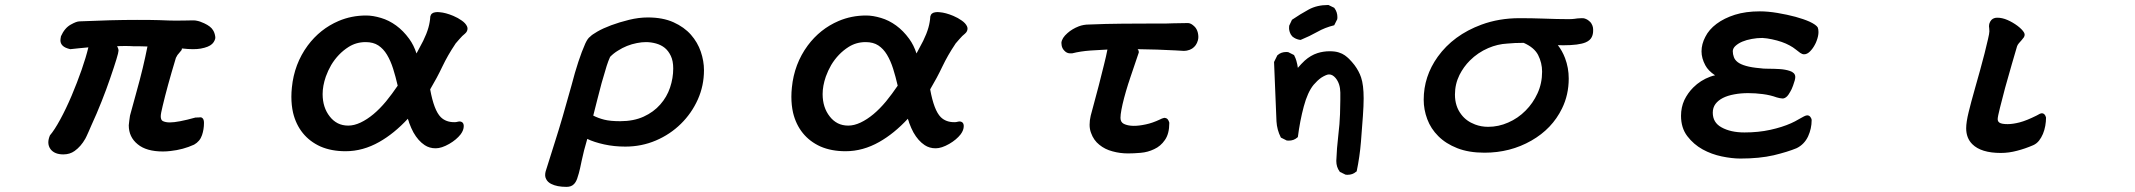

<svg xmlns="http://www.w3.org/2000/svg" viewBox="-20 -561 8540 768"><path d="M448.2 -376Q454.1 -366.7 454.1 -358.4Q454.1 -344.7 420.4 -247.1Q405.8 -204.1 386.2 -154.8Q366.7 -105.5 345.7 -60.1Q339.4 -45.4 334 -33.2Q328.6 -21 326.2 -16.1Q323.7 -11.2 321.3 -6.3Q303.7 24.9 278.3 43Q259.3 56.6 233.4 56.6Q198.2 56.6 182.1 35.6Q173.3 23.4 173.3 8.3Q173.3 -3.9 179.7 -19.5Q197.8 -40.5 220.9 -83Q244.1 -125.5 266.4 -178Q288.6 -230.5 306.4 -281.5Q324.2 -332.5 333.5 -371.6Q311 -369.6 295.2 -367.9Q279.3 -366.2 261.2 -364.3Q239.7 -369.1 230.5 -378.4Q221.7 -387.2 221.7 -399.4Q221.7 -403.3 222.2 -406.2Q223.6 -411.1 223.6 -414.1V-415.5Q238.3 -448.7 262.7 -462.4Q274.9 -469.2 283.4 -472.4Q292 -475.6 298.8 -475.6Q427.7 -481.4 528.3 -481.4Q586.9 -481.4 615.2 -480.5Q662.1 -478.5 683.1 -478.5Q704.1 -478.5 723.6 -479Q743.2 -479.5 750.5 -479.5Q757.8 -479.5 760.3 -479.2Q762.7 -479 764.6 -478.5Q779.8 -476.1 796.9 -467.8Q823.2 -455.6 832 -440.4Q838.4 -430.7 840.8 -416Q841.3 -414.1 841.3 -409.9Q841.3 -405.8 838.4 -399.4Q835.9 -392.6 828.6 -385.3Q815.4 -372.6 783.2 -366.7Q770 -364.3 751.7 -364.3Q733.4 -364.3 707.5 -367.2Q707.5 -366.7 707.5 -365.5Q707.5 -364.3 706.8 -362.1Q706.1 -359.9 703.6 -357.4Q701.2 -355 694.3 -346.2Q689.9 -342.3 685.5 -333Q683.1 -329.6 682.6 -326.2Q648.4 -212.9 630.4 -136.2Q623 -106.4 623 -95.7Q623 -81.1 631.3 -76.7Q642.6 -71.3 659.2 -71.3Q691.4 -71.3 761.7 -90.8H762.7Q772 -90.8 776.1 -91.3Q780.3 -91.8 781.2 -91.8Q782.2 -91.8 783.7 -91.8Q787.6 -90.8 790.5 -87.9Q795.9 -82.5 795.9 -69.3Q795.9 -43.5 788.1 -20.5Q779.8 4.4 756.3 17.6Q712.4 37.6 662.1 43Q646.5 44.9 631.8 44.9Q565.4 44.9 530.8 16.1Q495.1 -12.7 495.1 -59.6V-60.1L497.1 -78.1Q498.5 -90.8 500 -98.6Q506.8 -125 523.7 -185.1Q540.5 -245.1 551 -289.1Q561.5 -333 569.8 -375Q564 -375 554 -375.5Q543.9 -376 535.4 -376Q526.9 -376 524.2 -376Q521.5 -376 518.6 -376Q515.6 -376 513.2 -376Q507.8 -376.5 499 -376.7Q490.2 -377 482.4 -377Q466.8 -377 459.5 -376.7Q452.1 -376.5 448.2 -376Z M1444.3 -499Q1471.7 -499 1503.9 -489.3Q1535.6 -480 1564.5 -459Q1593.3 -438 1616.7 -405.8Q1635.3 -380.4 1646 -347.2Q1651.4 -357.4 1657.2 -368.2Q1691.9 -429.2 1698.7 -473.1Q1700.7 -483.9 1701.2 -495.1Q1704.6 -510.3 1722.7 -512.2Q1726.6 -512.7 1730.5 -512.7Q1734.4 -512.7 1738.3 -512.2Q1762.7 -510.3 1793 -497.6Q1812.5 -489.3 1826.7 -479Q1842.3 -468.3 1848.1 -455.6Q1850.1 -450.7 1850.1 -446.8Q1850.1 -435.1 1839.8 -426.3Q1829.6 -418.5 1817.4 -404.3Q1811.5 -397 1806.4 -391.6Q1801.3 -386.2 1799.8 -382.8Q1771.5 -340.8 1749.5 -294.9Q1728 -249.5 1700.7 -203.6Q1715.8 -119.6 1743.2 -92.3Q1763.7 -72.3 1796.9 -72.3Q1803.7 -72.3 1807.1 -73.2Q1810.5 -74.2 1811.5 -74.2Q1812.5 -74.2 1814 -74.7Q1816.4 -75.2 1818.4 -75.2Q1820.3 -75.2 1822.3 -74.7Q1827.1 -73.7 1830.1 -70.8Q1835 -65.9 1835 -56.6Q1835 -40.5 1822.8 -23.9Q1805.7 -2 1776.9 14.6Q1746.1 32.2 1722.7 32.2Q1697.8 32.2 1678.7 19.5Q1652.8 2.4 1633.8 -31.2Q1627.9 -42 1625 -49.1Q1622.1 -56.2 1621.1 -58.8Q1620.1 -61.5 1618.9 -64.2Q1617.7 -66.9 1616.7 -69.6Q1615.7 -72.3 1615.2 -75.2Q1613.3 -80.6 1611.3 -85.9Q1556.6 -26.9 1497.1 6.8Q1431.6 43.9 1362.3 43.9Q1305.2 43.9 1261.7 24.9Q1218.8 5.4 1191.2 -28.8Q1163.6 -63 1152.3 -109.9Q1145.5 -140.1 1145.5 -173.8Q1145.5 -191.9 1147.5 -210.9Q1156.7 -305.2 1210.9 -378.9Q1260.3 -445.3 1334.5 -477.1Q1386.2 -499 1444.3 -499ZM1442.4 -392.6Q1404.8 -392.6 1374 -373Q1332 -346.2 1304.7 -300.8Q1292 -278.8 1283.2 -254.4Q1270.5 -217.3 1270.5 -184.6Q1270.5 -130.9 1299.3 -94.7Q1312.5 -77.6 1331.1 -67.9Q1349.6 -58.6 1373 -58.6Q1396.5 -58.6 1422.4 -70.8Q1474.1 -95.2 1524.4 -155.8Q1548.3 -185.1 1570.8 -218.3Q1562.5 -254.4 1552.5 -286.1Q1542.5 -317.9 1527.8 -342.3Q1513.7 -365.7 1493.4 -379.2Q1473.1 -392.6 1442.4 -392.6Z M2571.3 -491.2Q2631.3 -491.2 2674.1 -471.9Q2716.8 -452.6 2743.7 -422.1Q2770.5 -391.6 2783.2 -354.2Q2795.9 -316.9 2795.9 -280.3Q2795.9 -218.3 2771.5 -163.6Q2746.6 -107.9 2703.6 -65.7Q2660.6 -23.4 2603.5 1Q2546.4 25.4 2481.4 25.4Q2436.5 25.4 2396.5 16.6Q2356.4 7.8 2329.1 -5.4Q2314.5 43.9 2307.1 80.1Q2299.8 116.2 2295.4 131.8Q2291 147.5 2288.6 153.8Q2283.2 168.5 2275.4 175.8Q2265.1 186.5 2246.1 186.5Q2208 186.5 2185.1 174.8Q2170.9 168 2164.6 155.3Q2160.6 147.9 2160.6 140.1Q2160.6 131.8 2162.6 124.5Q2174.3 85.4 2201.2 2Q2228 -81.5 2266.1 -219.7Q2293 -323.7 2321.3 -387.2Q2331.1 -408.2 2340.3 -414.1Q2347.2 -421.9 2369.6 -434.8Q2392.1 -447.8 2424.8 -460Q2457.5 -472.2 2496.3 -481.7Q2535.2 -491.2 2571.3 -491.2ZM2460.9 -76.2Q2514.6 -76.2 2554.7 -94.5Q2594.7 -112.8 2621.1 -143.1Q2647.5 -172.9 2660.2 -210.7Q2672.9 -248.5 2672.9 -287.1Q2672.9 -317.4 2663.3 -337.4Q2653.8 -357.4 2639.2 -369.4Q2624.5 -381.3 2604.2 -387Q2584 -392.6 2563.5 -392.6Q2546.9 -392.6 2527.3 -388.7Q2486.8 -380.9 2451.7 -358.4Q2434.1 -347.7 2420.4 -333.5Q2413.1 -317.4 2406.7 -297.4Q2384.8 -227.1 2369.1 -162.1Q2360.8 -129.4 2353 -98.6Q2373 -88.4 2397 -82.3Q2420.9 -76.2 2460.9 -76.2Z M3444.3 -499Q3471.7 -499 3503.9 -489.3Q3535.6 -480 3564.5 -459Q3593.3 -438 3616.7 -405.8Q3635.3 -380.4 3646 -347.2Q3651.4 -357.4 3657.2 -368.2Q3691.9 -429.2 3698.7 -473.1Q3700.7 -483.9 3701.2 -495.1Q3704.6 -510.3 3722.7 -512.2Q3726.6 -512.7 3730.5 -512.7Q3734.4 -512.7 3738.3 -512.2Q3762.7 -510.3 3793 -497.6Q3812.5 -489.3 3826.7 -479Q3842.3 -468.3 3848.1 -455.6Q3850.1 -450.7 3850.1 -446.8Q3850.1 -435.1 3839.8 -426.3Q3829.6 -418.5 3817.4 -404.3Q3811.5 -397 3806.4 -391.6Q3801.3 -386.2 3799.8 -382.8Q3771.5 -340.8 3749.5 -294.9Q3728 -249.5 3700.7 -203.6Q3715.8 -119.6 3743.2 -92.3Q3763.7 -72.3 3796.9 -72.3Q3803.7 -72.3 3807.1 -73.2Q3810.5 -74.2 3811.5 -74.2Q3812.5 -74.2 3814 -74.7Q3816.4 -75.2 3818.4 -75.2Q3820.3 -75.2 3822.3 -74.7Q3827.1 -73.7 3830.1 -70.8Q3835 -65.9 3835 -56.6Q3835 -40.5 3822.8 -23.9Q3805.7 -2 3776.9 14.6Q3746.1 32.2 3722.7 32.2Q3697.8 32.2 3678.7 19.5Q3652.8 2.4 3633.8 -31.2Q3627.9 -42 3625 -49.1Q3622.1 -56.2 3621.1 -58.8Q3620.1 -61.5 3618.9 -64.2Q3617.7 -66.9 3616.7 -69.6Q3615.7 -72.3 3615.2 -75.2Q3613.3 -80.6 3611.3 -85.9Q3556.6 -26.9 3497.1 6.8Q3431.6 43.9 3362.3 43.9Q3305.2 43.9 3261.7 24.9Q3218.8 5.4 3191.2 -28.8Q3163.6 -63 3152.3 -109.9Q3145.5 -140.1 3145.5 -173.8Q3145.5 -191.9 3147.5 -210.9Q3156.7 -305.2 3210.9 -378.9Q3260.3 -445.3 3334.5 -477.1Q3386.2 -499 3444.3 -499ZM3442.4 -392.6Q3404.8 -392.6 3374 -373Q3332 -346.2 3304.7 -300.8Q3292 -278.8 3283.2 -254.4Q3270.5 -217.3 3270.5 -184.6Q3270.5 -130.9 3299.3 -94.7Q3312.5 -77.6 3331.1 -67.9Q3349.6 -58.6 3373 -58.6Q3396.5 -58.6 3422.4 -70.8Q3474.1 -95.2 3524.4 -155.8Q3548.3 -185.1 3570.8 -218.3Q3562.5 -254.4 3552.5 -286.1Q3542.5 -317.9 3527.8 -342.3Q3513.7 -365.7 3493.4 -379.2Q3473.1 -392.6 3442.4 -392.6Z M4530.3 -364.3Q4535.2 -359.4 4535.2 -352.5V-351.1Q4502.9 -255.9 4500.7 -249.3Q4498.5 -242.7 4497.6 -239.7Q4496.6 -236.8 4495.6 -233.4Q4494.6 -230 4493.2 -226.6Q4473.1 -162.6 4465.8 -122.6Q4461.9 -102.1 4461.9 -89.4Q4461.9 -72.3 4475.6 -65.4Q4505.9 -50.8 4563.5 -63.5Q4589.4 -68.8 4619.6 -83Q4627.4 -87.4 4636.2 -89.4Q4637.7 -89.4 4639.4 -89.4Q4641.1 -89.4 4644 -88.4Q4652.8 -85.9 4657.2 -70.3V-69.3Q4657.2 -25.9 4639.6 -1Q4622.6 23.9 4596.7 35.6Q4571.3 47.9 4542.5 50.3Q4515.1 52.7 4492.2 52.7Q4460 52.7 4430.2 44.4Q4399.9 36.6 4377.4 18.1Q4354.5 0 4344.2 -29.3Q4338.4 -44.4 4338.4 -62Q4338.4 -79.6 4342.8 -98.1Q4346.2 -112.3 4355.5 -145.5Q4375 -216.3 4396 -302.2Q4404.8 -336.9 4409.7 -362.8Q4396.5 -361.8 4379.2 -361.1Q4361.8 -360.4 4341.8 -358.9Q4301.8 -356 4269 -347.7Q4265.6 -347.7 4263.4 -347.7Q4261.2 -347.7 4258.8 -347.7Q4247.1 -348.1 4237.8 -357.9Q4228.5 -367.2 4226.6 -379.4Q4225.6 -386.2 4225.6 -389.6V-390.1Q4227.5 -409.2 4250 -428.7Q4268.6 -445.3 4294.9 -455.6Q4314 -462.9 4335.9 -462.9Q4403.3 -465.8 4471.2 -466.3Q4539.1 -466.8 4578.6 -466.8Q4618.2 -466.8 4625.7 -466.8Q4633.3 -466.8 4640.6 -466.8Q4656.2 -467.3 4672.9 -467.8Q4706.1 -468.8 4731.4 -468.8Q4736.8 -468.8 4742.2 -466.3Q4747.6 -463.9 4751.7 -460.4Q4755.9 -457 4757.8 -455.1Q4767.6 -445.8 4771.5 -429.7Q4773.4 -420.9 4773.4 -413.3Q4773.4 -405.8 4771.5 -399.4Q4765.6 -377.9 4748.5 -366.7Q4743.7 -363.8 4738.8 -361.8Q4727.1 -357.4 4715.8 -357.4Q4715.3 -357.4 4681.6 -359.4Q4610.8 -363.3 4530.3 -364.3Z M5325.2 82.5Q5327.1 31.7 5333 -17.6Q5338.9 -66.9 5340.1 -104.2Q5341.3 -141.6 5341.3 -161.4Q5341.3 -181.2 5341.3 -190.9Q5340.8 -226.6 5322.3 -249Q5310.1 -263.2 5296.9 -263.2Q5295.4 -263.2 5292.5 -262.9Q5289.6 -262.7 5282 -259.5Q5274.4 -256.3 5264.6 -250Q5249.5 -239.3 5234.4 -221.7Q5210.4 -192.4 5195.1 -135Q5179.7 -77.6 5171.4 -12.7L5168.9 -10.7Q5155.3 1.5 5134.8 1.5Q5131.3 1.5 5127 1L5103.5 -10.7Q5095.2 -27.3 5091.1 -43Q5086.9 -58.6 5085.9 -75.7Q5084 -107.9 5076.2 -313L5089.4 -339.8L5090.8 -340.8Q5104.5 -353 5125 -353Q5127.9 -353 5132.8 -352.5L5156.2 -340.8Q5163.1 -327.1 5165.5 -317.9Q5169.9 -302.2 5171.4 -289.6Q5184.1 -304.7 5198.7 -318.4Q5222.7 -339.8 5250 -348.6Q5273.4 -356 5298.8 -356Q5320.3 -356 5335 -351.3Q5349.6 -346.7 5359.4 -339.6Q5369.1 -332.5 5376 -325.7Q5387.7 -314 5397.9 -300.8Q5416 -276.4 5424.3 -251.5Q5434.6 -221.2 5434.6 -167.5Q5434.6 -139.2 5431.6 -96.7Q5428.7 -54.2 5423.8 6.1Q5418.9 66.4 5406.7 124.5L5404.3 126Q5390.6 138.2 5370.1 138.2Q5366.7 138.2 5362.3 137.7L5339.4 126.5L5338.4 125Q5325.2 106.9 5325.2 83ZM5148.9 -415.5Q5141.6 -423.8 5138.9 -432.9Q5136.2 -441.9 5136.2 -447.8Q5136.2 -453.6 5136.7 -458L5147.9 -481.9Q5181.6 -504.9 5214.8 -522.9Q5248 -541 5292 -541H5293.9L5316.9 -529.8L5317.9 -528.3Q5329.6 -512.7 5329.6 -492.2Q5329.6 -489.3 5329.1 -484.4L5316.9 -460Q5279.3 -450.7 5249.5 -433.6Q5218.3 -416 5182.6 -401.4H5180.7Q5162.6 -403.8 5148.9 -415.5Z M6352.5 -437Q6352.5 -424.3 6347.2 -413.1Q6340.8 -399.4 6322.8 -391.6Q6295.4 -379.9 6232.9 -379.9Q6222.7 -379.9 6211.4 -380.4Q6229 -357.9 6240.2 -328.6Q6254.9 -289.6 6254.9 -247.1Q6254.9 -181.6 6228 -127Q6188.5 -45.9 6105.5 1.5Q6021 49.8 5918 49.8Q5855 49.8 5809.1 31.7Q5763.2 13.7 5733.2 -16.4Q5703.1 -46.4 5689 -84.5Q5674.8 -122.6 5674.8 -162.1Q5674.8 -255.4 5731 -334Q5793.5 -420.9 5905.8 -462.4Q5976.1 -488.3 6057.6 -488.3Q6108.9 -488.3 6147.9 -486.8Q6212.4 -484.4 6252.9 -484.4Q6269 -484.4 6276.9 -485.6Q6284.7 -486.8 6289.6 -487.3Q6299.3 -488.3 6306.6 -488.3Q6314 -488.3 6315.9 -487.8Q6317.9 -487.3 6323 -485.4Q6328.1 -483.4 6332.8 -480Q6337.4 -476.6 6340.6 -473.4Q6343.8 -470.2 6346.2 -465.8Q6348.6 -461.4 6349.9 -458Q6351.1 -454.6 6351.8 -450.9Q6352.5 -447.3 6352.5 -444.1Q6352.5 -440.9 6352.5 -437ZM5799.8 -182.6Q5799.8 -135.7 5825.2 -103Q5845.2 -76.2 5880.4 -63Q5904.8 -53.7 5932.6 -53.7Q5974.1 -53.7 6012.7 -70.8Q6052.2 -87.9 6082.5 -118.7Q6111.8 -147.9 6130.1 -187.7Q6148.4 -227.5 6148.4 -274.4Q6148.4 -309.6 6132.3 -341.3Q6116.7 -371.1 6074.7 -389.6Q6038.1 -389.6 6009.3 -386.7Q5970.7 -384.8 5933.1 -368.7Q5891.1 -350.6 5859.4 -318.8Q5834.5 -293.9 5817.9 -261.2Q5799.8 -224.6 5799.8 -182.6Z M7253.9 -432.6Q7253.9 -417.5 7246.6 -397.9Q7243.7 -389.6 7239.3 -381.8Q7231 -366.2 7219.7 -355Q7208.5 -343.8 7196.3 -343.8Q7189 -343.8 7180.9 -349.4Q7172.9 -355 7162.8 -363.3Q7152.8 -371.6 7138.2 -379.4Q7109.9 -395 7067.9 -403.8Q7047.9 -408.2 7029.3 -409.2Q7008.3 -409.2 6987.3 -405.3Q6943.8 -397.5 6921.9 -377.4Q6912.1 -368.7 6911.1 -356.9Q6911.1 -344.2 6915.5 -332.5Q6919.4 -321.3 6930.7 -312.5Q6941.9 -303.7 6963.9 -297.4Q6985.8 -291 7020.5 -288.1Q7031.7 -286.1 7053.2 -286.1Q7075.7 -286.1 7098.6 -284.7Q7121.6 -283.2 7139.2 -277.3Q7148.9 -274.4 7155 -268.3Q7161.1 -262.2 7161.1 -252.9Q7161.1 -242.2 7152.3 -218.8Q7146.5 -202.6 7141.1 -194.3Q7133.8 -181.2 7128.9 -176.3Q7119.6 -167 7110.4 -167Q7106.4 -167 7098.6 -168.5Q7090.3 -170.4 7086.9 -171.4Q7061.5 -180.7 7031.5 -184.6Q7001.5 -188.5 6972.7 -188.5Q6942.9 -188.5 6917 -183.6Q6863.3 -173.8 6841.8 -145Q6831.1 -130.4 6831.1 -110.4Q6831.1 -70.8 6865.7 -51.8Q6902.3 -31.2 6958 -31.2Q7013.7 -31.2 7061.3 -41.7Q7108.9 -52.2 7144 -67.9Q7157.7 -73.7 7180.2 -86.9Q7188.5 -91.8 7196.3 -95.7Q7204.1 -99.6 7209 -99.6Q7216.8 -99.6 7221.7 -93Q7226.6 -86.4 7226.6 -80.1Q7226.6 -46.9 7212.4 -15.6Q7197.3 16.6 7166.5 31.7Q7131.3 46.4 7074.7 60.1Q7017.6 73.2 6941.4 73.2Q6908.2 73.2 6867.2 64.7Q6826.2 56.2 6790.5 36.6Q6754.4 16.6 6729.2 -16.4Q6704.1 -49.3 6704.1 -97.7Q6704.1 -131.8 6717.3 -160.6Q6731 -189 6752.9 -210.9Q6782.2 -240.2 6821.3 -254.4Q6830.6 -257.8 6840.3 -259.8Q6813 -277.8 6801.3 -299.8Q6786.1 -328.1 6786.1 -355.5Q6786.1 -384.8 6801.3 -413.6Q6815.9 -442.9 6846.2 -465.6Q6876.5 -488.3 6919.7 -502Q6962.9 -515.6 7019.5 -515.6Q7051.3 -515.6 7089.4 -509.3Q7170.4 -495.6 7218.8 -474.1Q7244.6 -461.9 7251 -451.2Q7253.9 -443.8 7253.9 -432.6Z M7969.2 -490.2Q7988.8 -490.2 8010 -481Q8031.2 -471.7 8050.3 -457.5Q8069.3 -442.9 8076.2 -430.7Q8078.6 -426.3 8078.6 -421.9Q8078.6 -417.5 8075.7 -412.1Q8071.8 -406.2 8066.2 -400.1Q8060.5 -394 8055.4 -387.9Q8050.3 -381.8 8048.3 -376L8027.3 -304.2Q7997.1 -201.2 7980 -130.4Q7970.7 -93.8 7970.7 -84Q7970.7 -80.6 7971.7 -78.1Q7972.7 -75.2 7974.1 -73.7Q7976.6 -71.8 7978 -70.3Q7986.8 -64.5 8010.7 -64.5Q8031.2 -64.5 8058.6 -71.5Q8085.9 -78.6 8126 -98.6Q8141.1 -107.9 8147.5 -107.9Q8154.8 -107.9 8159.7 -101.1Q8162.1 -98.1 8164.1 -90.8V-89.8Q8164.1 -74.7 8161.1 -57.6Q8154.8 -22.5 8136.2 1.5Q8126 14.2 8112.3 20Q8080.6 33.7 8048.3 42Q8015.6 50.8 7983.4 50.8Q7904.3 50.8 7869.1 15.6Q7844.7 -8.8 7844.7 -47.9Q7844.7 -72.3 7854.5 -112.3Q7862.8 -147 7880.9 -210.9L7900.4 -280.3Q7920.4 -352.5 7932.1 -404.8Q7937.5 -427.7 7937.5 -435.8Q7937.5 -443.8 7936.8 -448.5Q7936 -453.1 7936 -455.1Q7936 -462.4 7938 -468.3Q7940.9 -476.1 7945.8 -481.4Q7954.6 -490.2 7969.2 -490.2Z"/></svg>

Font: Bakudai
Style: Bold
Weight: 700
Version: Version 1.48